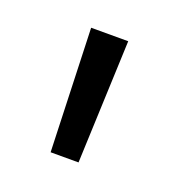

<svg xmlns="http://www.w3.org/2000/svg" viewBox="-55 -734 262 289"><g transform="rotate(20 76.5 -589.5)"><path d="M106.1 -688 98.2 -491H53.5L46.7 -688Z"/></g></svg>

Font: Roundo Variable
Style: Regular
Weight: 200
Designer: Shiva Nallaperumal
Foundry: Indian Type Foundry
Version: Version 2.000